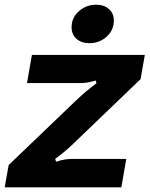

<svg xmlns="http://www.w3.org/2000/svg" viewBox="-33 -798 637 818"><path d="M-13 0 4 -95 290 -369Q335 -412 378 -443L375 -455Q351 -448 336.5 -446Q322 -444 304 -444H82L103 -564H584L566 -461L291 -197Q274 -180 252.5 -161Q231 -142 202 -121L206 -109Q231 -117 246 -119Q261 -121 278 -121H505L484 0ZM272 -682Q272 -723 303.5 -750.5Q335 -778 377 -778Q410 -778 431 -759.5Q452 -741 452 -711Q452 -669 421 -641.5Q390 -614 348 -614Q314 -614 293 -632.5Q272 -651 272 -682Z"/></svg>

Font: Open Sauce Sans ExBold Italic
Style: Regular
Weight: 800
Italic angle: -10°
Designer: Alfredo Marco Pradil
Foundry: Creative Sauce Fz LLC
Version: Version 1.477